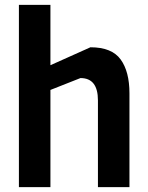

<svg xmlns="http://www.w3.org/2000/svg" viewBox="-20 -772 609 792"><path d="M514 0H384V-358Q384 -450 312 -450L188 -401V0H58V-752H188V-503L353 -577Q441 -577 477.5 -527Q514 -477 514 -387Z"/></svg>

Font: Viga
Style: Regular
Weight: 400
Designer: Oscar Yáñez
Foundry: Fontstage
Version: Version 1.001